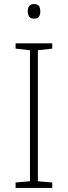

<svg xmlns="http://www.w3.org/2000/svg" viewBox="-20 -979 334 948"><path d="M238 -51H57V-78L128 -84V-731L57 -739V-765H238V-739L167 -731V-84L238 -78ZM147 -959Q166 -959 172.5 -949Q179 -939 179 -923Q179 -907 172.5 -897Q166 -887 147 -887Q131 -887 124 -897Q117 -907 117 -923Q117 -939 124 -949Q131 -959 147 -959Z"/></svg>

Font: Noto Sans Tamil UI ExtraLight
Style: Regular
Weight: 200
Designer: Jelle Bosma - Monotype Design Team
Foundry: Monotype Imaging Inc.
Version: Version 2.004; ttfautohint (v1.8.4.7-5d5b)